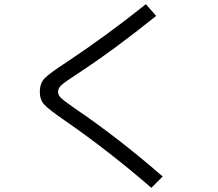

<svg xmlns="http://www.w3.org/2000/svg" viewBox="-20 -818 1040 916"><path d="M725 -742Q521 -578 348 -465Q288 -426 272.5 -411.5Q257 -397 257 -380Q257 -364 271 -350.5Q285 -337 337 -301Q546 -159 756 24L702 78Q496 -100 292 -241Q212 -296 191 -319Q170 -342 170 -380Q170 -420 192 -443.5Q214 -467 300 -523Q487 -647 676 -798Z"/></svg>

Font: Mplus 1p
Style: Regular
Weight: 400
Version: Version 1.061